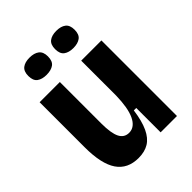

<svg xmlns="http://www.w3.org/2000/svg" viewBox="-209 -826 947 947"><g transform="rotate(-45 264.0 -352.5)"><path d="M197 13Q121 13 83.5 -42Q46 -97 46 -213V-527H187V-237Q187 -170 202.5 -139Q218 -108 252 -108Q272 -108 287.5 -120Q303 -132 313.5 -154.5Q324 -177 329.5 -209Q335 -241 336 -282V-527H477V-224V0H363V-170H346Q337 -104 318 -63.5Q299 -23 269.5 -5Q240 13 197 13ZM353 -598Q322 -598 303.5 -611.5Q285 -625 285 -658Q285 -690 303 -704Q321 -718 353 -718Q385 -718 403 -704Q421 -690 421 -658Q421 -625 402.5 -611.5Q384 -598 353 -598ZM166 -598Q135 -598 116.5 -611.5Q98 -625 98 -658Q98 -690 116 -704Q134 -718 166 -718Q198 -718 216.5 -704Q235 -690 235 -658Q235 -625 216.5 -611.5Q198 -598 166 -598Z"/></g></svg>

Font: Bricolage Grotesque 36pt SemiCondensed
Style: Bold
Weight: 700
Width: 4
Designer: Mathieu Triay
Foundry: Atelier Triay
Version: Version 1.001;gftools[0.9.33.dev8+g029e19f]